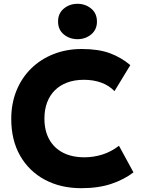

<svg xmlns="http://www.w3.org/2000/svg" viewBox="-20 -972 738 1007"><path d="M406.5 15Q298 15 215 -29.5Q132 -74 85.5 -155.5Q39 -237 39 -348Q39 -429 66.2 -496.2Q93.5 -563.5 143.2 -612.5Q193 -661.5 260.8 -688.2Q328.5 -715 409 -715Q496.5 -715 556 -693Q615.5 -671 663.5 -630.5L580.5 -494Q551.5 -524 510.5 -538.8Q469.5 -553.5 420 -553.5Q371 -553.5 332.8 -539.2Q294.5 -525 267.8 -498.5Q241 -472 227 -434.5Q213 -397 213 -350.5Q213 -286.5 238.2 -241Q263.5 -195.5 310.5 -171.2Q357.5 -147 423 -147Q470 -147 516.2 -161.2Q562.5 -175.5 604 -207.5L680 -68Q631.5 -30.5 564 -7.8Q496.5 15 406.5 15ZM386.5 -766.5Q345.5 -766.5 315 -791.2Q284.5 -816 284.5 -859Q284.5 -902 314.8 -927Q345 -952 386.5 -952Q428 -952 458.2 -927Q488.5 -902 488.5 -858.5Q488.5 -816.5 458.2 -791.5Q428 -766.5 386.5 -766.5Z"/></svg>

Font: Geologica Roman
Style: Bold
Weight: 700
Designer: Sindre Bremnes, Frode Helland
Foundry: Monokrom Skriftforlag AS
Version: Version 1.010;gftools[0.9.28]